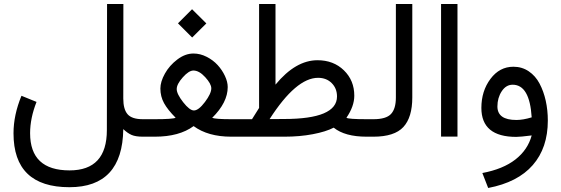

<svg xmlns="http://www.w3.org/2000/svg" viewBox="-20 -687 2821 965"><path d="M163.6 -174.8Q131.3 -92.8 131.3 -17.6Q131.3 169.4 329.6 169.4Q517.1 169.4 517.1 -33.2L518.1 -666V-667H600.1L599.6 -191.9Q599.6 -137.7 621.3 -112.8Q643.1 -87.9 697.3 -87.9H712.4V0H698.2Q661.6 0 641.4 -8.8Q621.1 -17.6 599.6 -38.1Q595.7 253.9 329.1 253.9Q47.9 253.9 47.9 -17.1Q47.9 -108.9 87.9 -205.6Z M874.5 -569.8 945.3 -640.6 1017.1 -569.3 945.8 -498.5ZM952.1 -332.5Q929.2 -332.5 898.7 -298.3Q868.2 -264.2 868.2 -239.3Q868.2 -214.8 900.6 -173.3Q933.1 -131.8 954.6 -131.8Q978 -131.8 1010 -174.3Q1042 -216.8 1042 -243.2Q1042 -265.6 1011.5 -299.1Q981 -332.5 952.1 -332.5ZM1046.4 -94.7Q1064.5 -87.9 1141.1 -87.9H1187V0H1142.1Q1025.4 0 953.1 -53.2Q880.9 0 758.3 0H692.9V-87.9H758.3Q847.7 -87.9 862.8 -95.2Q822.8 -135.3 804.4 -168.7Q786.1 -202.1 786.1 -242.2Q786.1 -276.4 808.8 -317.1Q831.5 -357.9 871.1 -387.9Q910.6 -418 952.6 -418Q986.3 -418 1018.8 -401.4Q1051.3 -384.8 1074 -359.9Q1096.7 -335 1110.6 -305.2Q1124.5 -275.4 1124.5 -249.5Q1124.5 -171.9 1046.4 -94.7Z M1407.2 -88.9Q1673.8 -88.9 1673.8 -202.1Q1673.8 -242.7 1647.2 -269.3Q1620.6 -295.9 1578.6 -295.9Q1468.3 -295.9 1335 -88.4ZM1721.2 -95.2Q1731 -87.9 1822.8 -87.9H1837.4V0H1822.3Q1713.4 0 1657.2 -45.4Q1617.7 -24.9 1552.2 -12.5Q1486.8 0 1409.7 0H1167.5V-87.9H1246.6Q1251.5 -95.7 1282.2 -144.5V-667H1364.7V-261.7Q1465.8 -384.3 1575.7 -384.3Q1656.2 -384.3 1708.5 -333.5Q1760.7 -282.7 1760.7 -206.1Q1760.7 -152.8 1721.2 -95.2Z M1817.9 0V-87.9H1857.4Q1920.4 -87.9 1945.1 -114Q1969.7 -140.1 1969.7 -196.8V-667H2052.2V-197.3Q2052.2 -97.2 2007.3 -48.6Q1962.4 0 1856.9 0Z M2196.8 -667H2279.3V-0.5H2196.8Z M2652.3 -6.3Q2594.7 1 2574.7 1Q2399.4 1 2399.4 -144.5Q2399.4 -229.5 2445.1 -290.5Q2490.7 -351.6 2560.5 -351.6Q2603.5 -351.6 2637.5 -328.6Q2671.4 -305.7 2691.9 -266.8Q2712.4 -228 2722.9 -180.7Q2733.4 -133.3 2733.4 -81.1Q2733.4 56.2 2657.7 142.8Q2582 229.5 2433.6 257.8L2404.3 182.6Q2508.3 163.1 2570.6 114.5Q2632.8 65.9 2652.3 -6.3ZM2652.3 -97.2Q2642.1 -261.2 2556.6 -261.2Q2523.4 -261.2 2501.7 -228.3Q2480 -195.3 2480 -151.9Q2480 -84 2575.2 -84Q2608.9 -84 2652.3 -97.2Z"/></svg>

Font: Vazir FD-WOL
Style: FD-WOL
Weight: 400
Foundry: Based on Dejavu fonts, by Saber Rastikerdar
Version: Version 26.0.0